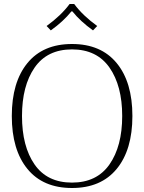

<svg xmlns="http://www.w3.org/2000/svg" viewBox="-20 -930 721 960"><path d="M213 -800Q285 -852 328 -910H351Q394 -852 466 -800L445 -778Q382 -823 342 -873H337Q297 -823 234 -778ZM39 -350Q39 -519 117 -614.5Q195 -710 340 -710Q485 -710 563.5 -614.5Q642 -519 642 -350Q642 -181 563.5 -85.5Q485 10 340 10Q195 10 117 -85.5Q39 -181 39 -350ZM591 -350Q591 -501 527.5 -592Q464 -683 340 -683Q216 -683 153 -592Q90 -501 90 -350Q90 -198 153 -107.5Q216 -17 340 -17Q464 -17 527.5 -108Q591 -199 591 -350Z"/></svg>

Font: Trirong ExtraLight
Style: Regular
Weight: 275
Designer: Katatrad Team
Foundry: CadsonDemak
Version: Version 1.001